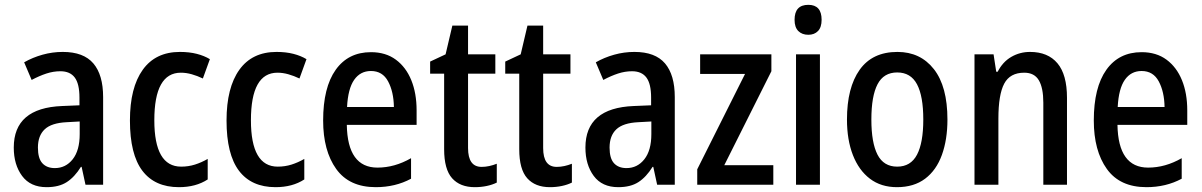

<svg xmlns="http://www.w3.org/2000/svg" viewBox="-20 -765 4976 795"><path d="M240 -550Q326 -550 366.5 -502.5Q407 -455 407 -363V0H334L318 -74H315Q289 -32 256.5 -11Q224 10 173 10Q106 10 71.5 -36.5Q37 -83 37 -154Q37 -318 237 -326L309 -329V-361Q309 -418 289.5 -444Q270 -470 230 -470Q201 -470 172 -460.5Q143 -451 111 -434L80 -507Q115 -527 156 -538.5Q197 -550 240 -550ZM256 -259Q193 -256 165 -229.5Q137 -203 137 -154Q137 -109 155.5 -89Q174 -69 207 -69Q252 -69 281 -105.5Q310 -142 310 -210V-262Z M721 10Q621 10 569.5 -58Q518 -126 518 -266Q518 -402 571 -476Q624 -550 725 -550Q764 -550 795 -542Q826 -534 849 -520L820 -440Q797 -451 774 -457.5Q751 -464 729 -464Q619 -464 619 -267Q619 -75 730 -75Q760 -75 787 -83.5Q814 -92 840 -107V-22Q791 10 721 10Z M1121 10Q1021 10 969.5 -58Q918 -126 918 -266Q918 -402 971 -476Q1024 -550 1125 -550Q1164 -550 1195 -542Q1226 -534 1249 -520L1220 -440Q1197 -451 1174 -457.5Q1151 -464 1129 -464Q1019 -464 1019 -267Q1019 -75 1130 -75Q1160 -75 1187 -83.5Q1214 -92 1240 -107V-22Q1191 10 1121 10Z M1516 -549Q1577 -549 1619 -518Q1661 -487 1683 -433Q1705 -379 1705 -308V-248H1416Q1419 -71 1543 -71Q1614 -71 1682 -110V-25Q1617 10 1536 10Q1426 10 1372 -65.5Q1318 -141 1318 -266Q1318 -403 1370 -476Q1422 -549 1516 -549ZM1516 -471Q1472 -471 1446.5 -434.5Q1421 -398 1417 -322H1611Q1610 -385 1587 -428Q1564 -471 1516 -471Z M1974 -74Q1990 -74 2006 -77.5Q2022 -81 2037 -87V-9Q2019 0 1995.5 5Q1972 10 1946 10Q1885 10 1852 -27Q1819 -64 1819 -147V-460H1761V-510L1825 -540L1853 -659H1918V-540H2031V-460H1918V-152Q1918 -74 1974 -74Z M2285 -74Q2301 -74 2317 -77.5Q2333 -81 2348 -87V-9Q2330 0 2306.5 5Q2283 10 2257 10Q2196 10 2163 -27Q2130 -64 2130 -147V-460H2072V-510L2136 -540L2164 -659H2229V-540H2342V-460H2229V-152Q2229 -74 2285 -74Z M2607 -550Q2693 -550 2733.5 -502.5Q2774 -455 2774 -363V0H2701L2685 -74H2682Q2656 -32 2623.5 -11Q2591 10 2540 10Q2473 10 2438.5 -36.5Q2404 -83 2404 -154Q2404 -318 2604 -326L2676 -329V-361Q2676 -418 2656.5 -444Q2637 -470 2597 -470Q2568 -470 2539 -460.5Q2510 -451 2478 -434L2447 -507Q2482 -527 2523 -538.5Q2564 -550 2607 -550ZM2623 -259Q2560 -256 2532 -229.5Q2504 -203 2504 -154Q2504 -109 2522.5 -89Q2541 -69 2574 -69Q2619 -69 2648 -105.5Q2677 -142 2677 -210V-262Z M3182 0H2867V-64L3065 -459H2879V-540H3174V-470L2979 -81H3182Z M3327 -745Q3382 -745 3382 -683Q3382 -652 3367 -636.5Q3352 -621 3327 -621Q3301 -621 3285.5 -636.5Q3270 -652 3270 -683Q3270 -745 3327 -745ZM3375 -540V0H3276V-540Z M3903 -270Q3903 -187 3880 -123.5Q3857 -60 3810.5 -25Q3764 10 3694 10Q3628 10 3582 -25Q3536 -60 3511.5 -123Q3487 -186 3487 -270Q3487 -402 3539.5 -476Q3592 -550 3696 -550Q3791 -550 3847 -478.5Q3903 -407 3903 -270ZM3588 -270Q3588 -174 3613.5 -124.5Q3639 -75 3695 -75Q3751 -75 3777 -124.5Q3803 -174 3803 -270Q3803 -367 3777 -416Q3751 -465 3695 -465Q3639 -465 3613.5 -416Q3588 -367 3588 -270Z M4245 -550Q4319 -550 4358.5 -503Q4398 -456 4398 -360V0H4300V-340Q4300 -401 4281.5 -432.5Q4263 -464 4221 -464Q4162 -464 4138 -418.5Q4114 -373 4114 -274V0H4015V-540H4094L4105 -468H4111Q4132 -509 4167.5 -529.5Q4203 -550 4245 -550Z M4707 -549Q4768 -549 4810 -518Q4852 -487 4874 -433Q4896 -379 4896 -308V-248H4607Q4610 -71 4734 -71Q4805 -71 4873 -110V-25Q4808 10 4727 10Q4617 10 4563 -65.5Q4509 -141 4509 -266Q4509 -403 4561 -476Q4613 -549 4707 -549ZM4707 -471Q4663 -471 4637.5 -434.5Q4612 -398 4608 -322H4802Q4801 -385 4778 -428Q4755 -471 4707 -471Z"/></svg>

Font: Noto Sans Telugu Condensed Medium
Style: Regular
Weight: 500
Width: 3
Designer: Jelle Bosma - Monotype Design Team
Foundry: Monotype Imaging Inc.
Version: Version 2.005; ttfautohint (v1.8.4.7-5d5b)